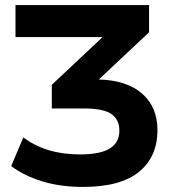

<svg xmlns="http://www.w3.org/2000/svg" viewBox="-20 -725 677 756"><path d="M307 11Q217 11 146 -11Q75 -33 24 -71L72 -184Q160 -117 295 -117Q375 -117 412.5 -140.5Q450 -164 450 -210Q450 -255 418 -276.5Q386 -298 310 -298H184V-391L384 -579H41V-705H567V-598L369 -412Q480 -409 540 -356Q600 -303 600 -213Q600 -108 527.5 -48.5Q455 11 307 11Z"/></svg>

Font: Mulish ExtraBold
Style: Regular
Weight: 800
Designer: Vernon Adams
Foundry: Vernon Adams
Version: Version 3.603; ttfautohint (v1.8.3)